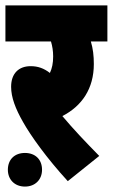

<svg xmlns="http://www.w3.org/2000/svg" viewBox="-20 -642 416 708"><path d="M346 -67C295 -119 252 -164 210 -214C282 -251 326 -315 326 -406C326 -436 323 -463 315 -489H376V-622H0V-489H168C173 -472 176 -454 176 -434C176 -409 172 -390 164 -373C142 -390 120 -398 93 -398C49 -398 21 -371 21 -322C21 -283 37 -241 65 -192C93 -142 152 -59 230 26ZM9 -16C9 20 34 46 72 46C110 46 135 20 135 -16C135 -54 110 -78 72 -78C34 -78 9 -54 9 -16Z"/></svg>

Font: Noto Sans Devanagari ExtraCondensed Black
Style: Regular
Weight: 900
Width: 2
Designer: Jelle Bosma - Monotype Design Team
Foundry: Monotype Imaging Inc.
Version: Version 2.004